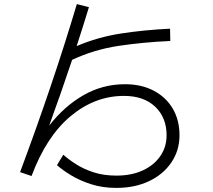

<svg xmlns="http://www.w3.org/2000/svg" viewBox="-20 -836 1040 937"><path d="M548 81Q480 81 424.5 63Q369 45 327 19.5Q285 -6 258 -30L289 -81Q313 -59 350.5 -35Q388 -11 437 5Q486 21 548 21Q622 21 677 -4.5Q732 -30 762.5 -74.5Q793 -119 793 -176Q793 -262 737.5 -315Q682 -368 585 -368Q443 -368 324.5 -269Q206 -170 134 23L78 4Q156 -205 225.5 -410Q295 -615 355 -816L414 -801Q399 -753 384.5 -706Q370 -659 354 -611Q457 -655 570.5 -672.5Q684 -690 810 -696L811 -636Q677 -630 558 -612Q439 -594 332 -544Q305 -463 277 -383Q249 -303 220 -223Q294 -318 387.5 -371.5Q481 -425 590 -425Q670 -425 730 -393.5Q790 -362 823 -306Q856 -250 856 -176Q856 -102 816.5 -43.5Q777 15 707.5 48Q638 81 548 81Z"/></svg>

Font: Murecho Light
Style: Regular
Weight: 300
Designer: Neil Summerour
Foundry: Positype
Version: Version 1.010; ttfautohint (v1.8.3)